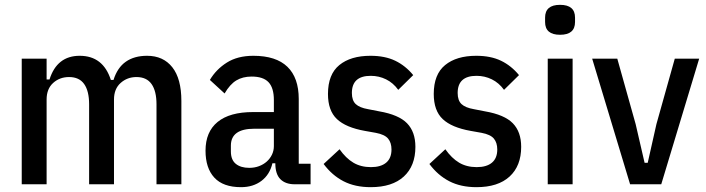

<svg xmlns="http://www.w3.org/2000/svg" viewBox="-20 -763 2925 795"><path d="M70 0V-520H173V-434H185Q216 -532 310 -532Q407 -532 439 -432H450Q466 -483 501 -507.5Q536 -532 589 -532Q656 -532 693.5 -484.5Q731 -437 731 -345V0H628V-331Q628 -386 607.5 -415Q587 -444 545 -444Q507 -444 479.5 -419.5Q452 -395 452 -351V0H349V-331Q349 -386 328.5 -415Q308 -444 266 -444Q227 -444 200 -419.5Q173 -395 173 -351V0Z M1200 0Q1162 0 1141 -21Q1120 -42 1120 -87H1108Q1097 -40 1062.5 -14Q1028 12 978 12Q904 12 867.5 -27.5Q831 -67 831 -139Q831 -217 881 -258Q931 -299 1028 -299H1114V-349Q1114 -399 1092 -422.5Q1070 -446 1022 -446Q985 -446 958.5 -430Q932 -414 910 -376L849 -432Q875 -476 919.5 -504Q964 -532 1029 -532Q1123 -532 1170 -486.5Q1217 -441 1217 -353V-85H1266V0ZM1012 -68Q1034 -68 1052.5 -75Q1071 -82 1084.5 -94Q1098 -106 1106 -122.5Q1114 -139 1114 -158V-230H1033Q936 -230 936 -160V-136Q936 -101 956.5 -84.5Q977 -68 1012 -68Z M1515 12Q1450 12 1402.5 -12.5Q1355 -37 1320 -84L1386 -145Q1412 -108 1443 -89.5Q1474 -71 1516 -71Q1557 -71 1579 -89.5Q1601 -108 1601 -144Q1601 -172 1587 -189Q1573 -206 1536 -213L1491 -221Q1412 -235 1375 -270Q1338 -305 1338 -374Q1338 -455 1385 -493.5Q1432 -532 1514 -532Q1574 -532 1616.5 -511.5Q1659 -491 1691 -452L1629 -391Q1608 -420 1578.5 -434.5Q1549 -449 1515 -449Q1437 -449 1437 -378Q1437 -347 1453 -332Q1469 -317 1504 -311L1550 -302Q1631 -288 1665.5 -252.5Q1700 -217 1700 -155Q1700 -76 1652 -32Q1604 12 1515 12Z M1953 12Q1888 12 1840.5 -12.5Q1793 -37 1758 -84L1824 -145Q1850 -108 1881 -89.5Q1912 -71 1954 -71Q1995 -71 2017 -89.5Q2039 -108 2039 -144Q2039 -172 2025 -189Q2011 -206 1974 -213L1929 -221Q1850 -235 1813 -270Q1776 -305 1776 -374Q1776 -455 1823 -493.5Q1870 -532 1952 -532Q2012 -532 2054.5 -511.5Q2097 -491 2129 -452L2067 -391Q2046 -420 2016.5 -434.5Q1987 -449 1953 -449Q1875 -449 1875 -378Q1875 -347 1891 -332Q1907 -317 1942 -311L1988 -302Q2069 -288 2103.5 -252.5Q2138 -217 2138 -155Q2138 -76 2090 -32Q2042 12 1953 12Z M2299 -619Q2237 -619 2237 -672V-690Q2237 -743 2299 -743Q2361 -743 2361 -690V-672Q2361 -619 2299 -619ZM2248 -520H2351V0H2248Z M2589 0 2432 -520H2536L2612 -249L2649 -89H2662L2698 -249L2774 -520H2875L2718 0Z"/></svg>

Font: IBM Plex Sans Cond Medm
Style: Regular
Weight: 500
Width: 3
Designer: Mike Abbink, Paul van der Laan, Pieter van Rosmalen
Foundry: Bold Monday
Version: Version 1.3